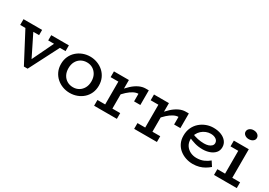

<svg xmlns="http://www.w3.org/2000/svg" viewBox="11 -1481 3199 2280"><g transform="rotate(30 1610.5 -341.0)"><path d="M296 14 63 -429H172L331 -108L485 -428H574L347 14ZM11 -392V-471H266V-399H118L112 -392ZM391 -399V-471H633V-392H529L523 -399Z M922 14Q870 14 823.5 -3.5Q777 -21 740.5 -53.5Q704 -86 683 -131.5Q662 -177 662 -234Q662 -291 683 -337Q704 -383 740.5 -415.5Q777 -448 823.5 -465.5Q870 -483 922 -483Q972 -483 1019 -465.5Q1066 -448 1102.5 -415.5Q1139 -383 1160 -337Q1181 -291 1181 -234Q1181 -177 1160.5 -131.5Q1140 -86 1104 -53.5Q1068 -21 1021 -3.5Q974 14 922 14ZM922 -64Q967 -64 1002 -85Q1037 -106 1058 -144Q1079 -182 1079 -234Q1079 -286 1058 -324Q1037 -362 1002 -383Q967 -404 922 -404Q877 -404 841 -383Q805 -362 784.5 -324Q764 -286 764 -234Q764 -182 784.5 -144Q805 -106 841 -85Q877 -64 922 -64Z M1424 -236V-314Q1461 -363 1503 -401.5Q1545 -440 1590 -461.5Q1635 -483 1680 -483H1722V-282H1636V-386Q1605 -386 1570 -368Q1535 -350 1498 -316.5Q1461 -283 1424 -236ZM1251 0V-79H1563V0ZM1357 -22V-471H1456V-22ZM1251 -392V-471H1450V-392Z M1973 -236V-314Q2010 -363 2052 -401.5Q2094 -440 2139 -461.5Q2184 -483 2229 -483H2271V-282H2185V-386Q2154 -386 2119 -368Q2084 -350 2047 -316.5Q2010 -283 1973 -236ZM1800 0V-79H2112V0ZM1906 -22V-471H2005V-22ZM1800 -392V-471H1999V-392Z M2608 14Q2559 14 2512.5 -1.5Q2466 -17 2428.5 -47Q2391 -77 2369 -121.5Q2347 -166 2347 -224Q2347 -286 2369.5 -334Q2392 -382 2430 -415Q2468 -448 2515 -465.5Q2562 -483 2612 -483Q2672 -483 2718 -464.5Q2764 -446 2790.5 -412.5Q2817 -379 2817 -334Q2817 -288 2789.5 -257Q2762 -226 2718 -210.5Q2674 -195 2625 -195Q2564 -195 2515.5 -209.5Q2467 -224 2421 -245L2420 -305Q2473 -282 2517.5 -273Q2562 -264 2604 -264Q2636 -264 2661.5 -272Q2687 -280 2703 -296Q2719 -312 2719 -334Q2719 -366 2691 -385.5Q2663 -405 2619 -405Q2586 -405 2554.5 -392.5Q2523 -380 2497.5 -357Q2472 -334 2456.5 -301.5Q2441 -269 2441 -227Q2441 -178 2465 -142.5Q2489 -107 2527.5 -88.5Q2566 -70 2611 -70Q2667 -70 2709.5 -88.5Q2752 -107 2785 -135L2827 -70Q2799 -46 2766.5 -27Q2734 -8 2694.5 3Q2655 14 2608 14Z M3001 -22V-471H3100V-22ZM2895 0V-79H3207V0ZM2895 -392V-471H3077V-392ZM3038 -574Q3007 -574 2984.5 -591Q2962 -608 2962 -633Q2962 -661 2984.5 -678.5Q3007 -696 3038 -696Q3073 -696 3095 -678.5Q3117 -661 3117 -633Q3117 -608 3095 -591Q3073 -574 3038 -574Z"/></g></svg>

Font: BioRhyme ExtraBold
Style: Regular
Weight: 400
Version: Version 1.600;gftools[0.9.33]